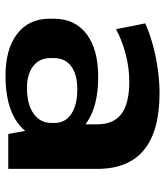

<svg xmlns="http://www.w3.org/2000/svg" viewBox="29 -619 600 698"><g transform="rotate(90 329.0 -270.0)"><path d="M432 -193V-323Q432 -383 394 -411.5Q356 -440 276 -440Q228 -440 179 -427.5Q130 -415 86 -392L65 -498Q98 -513 141 -525Q184 -537 230.5 -543.5Q277 -550 318 -550Q456 -550 525 -493.5Q594 -437 594 -323V0H467ZM256 10Q158 10 103 -32.5Q48 -75 48 -150V-166Q48 -242 103.5 -284.5Q159 -327 260 -327Q365 -327 425.5 -285.5Q486 -244 486 -169V-152Q486 -76 425 -33Q364 10 256 10ZM300 -68Q359 -68 393 -92Q427 -116 427 -157V-168Q427 -207 394.5 -229Q362 -251 304 -251Q251 -251 221 -229Q191 -207 191 -165V-154Q191 -114 220 -91Q249 -68 300 -68Z"/></g></svg>

Font: Pathway Extreme 72pt
Style: Bold
Weight: 700
Designer: Eduardo Rodriguez Tunni
Foundry: Eduardo Rodriguez Tunni
Version: Version 1.001;gftools[0.9.26]